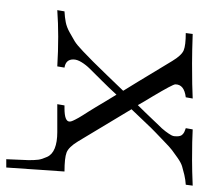

<svg xmlns="http://www.w3.org/2000/svg" viewBox="-31 -439 632 610"><g transform="rotate(90 285.0 -134.0)"><path d="M12.2 0 16.1 -22.9Q35.2 -23.9 50.5 -26.9Q65.9 -29.8 83 -39.3Q100.1 -48.8 111.1 -55.4Q122.1 -62 143.1 -82Q164.1 -102.1 175.5 -113.5Q187 -125 218.5 -157.5Q250 -189.9 268.1 -209V-210Q258.3 -225.1 173.8 -365.2Q155.8 -395 139.9 -401.6Q124 -408.2 85 -408.2L87.9 -430.2Q144 -428.2 181.2 -428.2Q256.3 -428.2 293 -430.2L289.1 -408.2Q248 -403.3 248 -375Q248 -367.2 286.1 -303.2Q303.2 -275.4 314 -255.9Q325.2 -267.1 338.1 -280.5Q351.1 -293.9 358.2 -301.5Q365.2 -309.1 374 -318.1Q382.8 -327.1 387.5 -332Q392.1 -336.9 397 -343.5Q401.9 -350.1 404.5 -354Q407.2 -357.9 409.7 -362.5Q412.1 -367.2 412.6 -371.1Q413.1 -375 413.1 -379.9Q413.1 -384.8 412.1 -388.9Q411.1 -393.1 409.2 -395.5Q407.2 -397.9 405 -399.9Q402.8 -401.9 399.9 -403.3Q397 -404.8 395 -405.3Q393.1 -405.8 390.1 -407.2L387.2 -408.2L391.1 -430.2Q424.3 -428.2 488.8 -428.2Q522 -428.2 569.8 -430.2L566.9 -408.2Q550.8 -407.2 535.4 -403.6Q520 -399.9 508.5 -396.5Q497.1 -393.1 481.4 -382.1Q465.8 -371.1 457 -364.5Q448.2 -357.9 429.2 -339.4Q410.2 -320.8 400.6 -312Q391.1 -303.2 365.5 -276.1Q339.8 -249 327.1 -235.8L429.2 -65.9Q447.3 -36.1 464.6 -29.5Q481.9 -22.9 524.9 -22.9L512.2 162.1H485.8Q488.8 93.3 488.8 90.8Q488.8 70.8 487.3 59.8Q485.8 48.8 478.5 32.5Q471.2 16.1 451.2 8.1Q431.2 0 399.9 0H311L314.9 -22.9H324.2Q366.2 -22.9 366.2 -39.1Q366.2 -41 365.7 -43.5Q365.2 -45.9 363.5 -49.6Q361.8 -53.2 359.9 -57.1Q357.9 -61 354 -68.1Q350.1 -75.2 345.9 -81.5Q341.8 -87.9 334.5 -99.4Q327.1 -110.8 320.1 -122.8Q313 -134.8 302.5 -152.3Q292 -169.9 280.8 -188Q259.8 -165 234.9 -140.1Q210 -115.2 198 -103Q186 -90.8 177.5 -76.9Q168.9 -63 168.9 -50.8Q168.9 -26.9 194.8 -22.9L190.9 0Q143.1 -2.9 96.2 -2.9Q54.2 -2.9 12.2 0Z"/></g></svg>

Font: CMU Serif Extra
Style: RomanSlanted
Weight: 500
Italic angle: -9.46001°
Version: Version 0.7.0